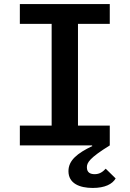

<svg xmlns="http://www.w3.org/2000/svg" viewBox="-20 -718 640 948"><path d="M78 0H434L436 3C361 39 318 74 318 127C318 188 373 210 438 210C498 210 535 191 551 163L502 115C487 131 471 142 448 142C427 142 409 135 409 108C409 85 422 62 522 0V-98H365V-600H522V-698H78V-600H235V-98H78Z"/></svg>

Font: IBM Mono SemiBold
Style: Regular
Weight: 600
Monospace: yes
Designer: Mike Abbink, Paul van der Laan, Pieter van Rosmalen
Foundry: Bold Monday
Version: Version 2.3